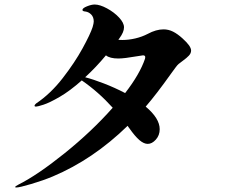

<svg xmlns="http://www.w3.org/2000/svg" viewBox="-20 -812 1040 850"><path d="M826 -588Q826 -576 816 -565.5Q806 -555 792 -545Q778 -535 771 -529Q765 -524 757 -513Q749 -502 738 -487Q671 -393 625 -340Q687 -288 687 -240Q687 -213 670 -194Q653 -175 634 -175Q617 -175 597.5 -191.5Q578 -208 552 -245Q551 -247 549 -249Q547 -251 545 -255Q392 -106 214 -31Q171 -13 118.5 2.5Q66 18 53 18Q47 18 47 16Q47 13 62 5Q146 -37 266 -133.5Q386 -230 479 -335Q416 -405 342 -456Q289 -409 244 -383Q199 -357 172.5 -348.5Q146 -340 139 -340Q133 -340 133 -344Q133 -348 140 -354Q204 -397 257.5 -466Q311 -535 345.5 -598Q380 -661 390 -692Q395 -709 395 -717Q395 -736 384 -747.5Q373 -759 358 -761Q345 -762 345 -768Q345 -776 365 -784Q385 -792 399 -792Q422 -792 453.5 -775Q485 -758 507 -734.5Q529 -711 529 -691Q529 -670 509 -643L504 -636Q510 -635 522 -635Q550 -635 579.5 -642Q609 -649 634 -662Q671 -682 704 -682Q726 -682 746 -672Q766 -662 788 -642Q808 -624 817 -611Q826 -598 826 -588ZM534 -400Q599 -484 622 -552Q623 -555 623 -559Q623 -567 613 -567Q611 -567 587 -563Q530 -553 504 -553Q466 -553 449 -567Q405 -514 357 -470Q392 -461 440 -442.5Q488 -424 534 -400Z"/></svg>

Font: Shippori Antique
Style: Regular
Weight: 400
Designer: FONTDASU
Foundry: FONTDASU / Google Inc. / but / Adobe
Version: Version 2.001